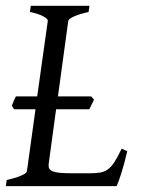

<svg xmlns="http://www.w3.org/2000/svg" viewBox="-20 -635 488 655"><path d="M414.1 -119.1Q404.3 -76.7 394.3 -45.4Q384.3 -14.2 377.9 0H0L2.9 -21Q33.7 -27.8 52.2 -35.9Q70.8 -43.9 71.8 -50.8L101.1 -262.2H27.8L20.5 -274.4Q22.9 -281.7 26.6 -290Q30.3 -298.3 34.2 -306.2H106.9L143.1 -564Q144 -569.8 128.9 -578.6Q113.8 -587.4 82 -594.2L85 -615.2H285.2L282.2 -594.2Q251.5 -587.4 232.9 -579.1Q214.4 -570.8 212.9 -564L177.7 -306.2H291L300.8 -294.9L284.7 -262.2H171.4L146 -75.2Q145 -66.4 147.9 -60.3Q150.9 -54.2 159.9 -50.5Q168.9 -46.9 184.8 -45.4Q200.7 -43.9 225.1 -43.9H287.1Q307.6 -43.9 322 -46.4Q336.4 -48.8 348.1 -57.4Q359.9 -65.9 370.6 -82.5Q381.3 -99.1 395 -127.9Z"/></svg>

Font: Gentium Plus Eur
Style: Italic
Weight: 400
Italic angle: -8°
Designer: J. Victor Gaultney, Annie Olsen, Iska Routamaa, Becca Hirsbrunner
Foundry: SIL International
Version: Version 5.000